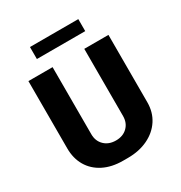

<svg xmlns="http://www.w3.org/2000/svg" viewBox="-198 -998 1082 1149"><g transform="rotate(-30 342.5 -424.0)"><path d="M319 10Q241 10 184 -19Q127 -48 96.5 -100Q66 -152 66 -221V-686H233V-222Q233 -175 263.5 -145.5Q294 -116 343 -116Q392 -116 422 -145.5Q452 -175 452 -222V-686H619V-221Q619 -152 585 -100Q551 -48 490.5 -19Q430 10 352 10ZM176 -775V-858H510V-775Z"/></g></svg>

Font: Chivo Medium
Style: Bold
Weight: 700
Version: Version 2.002